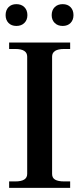

<svg xmlns="http://www.w3.org/2000/svg" viewBox="-20 -905 383 925"><path d="M7 -832Q7 -856 21 -870.5Q35 -885 59 -885Q83 -885 97.5 -870.5Q112 -856 112 -832Q112 -809 97.5 -794.5Q83 -780 59 -780Q35 -780 21 -794.5Q7 -809 7 -832ZM229 -832Q229 -856 243.5 -870.5Q258 -885 282 -885Q306 -885 320 -870.5Q334 -856 334 -832Q334 -809 320 -794.5Q306 -780 282 -780Q258 -780 243.5 -794.5Q229 -809 229 -832ZM24 -31H54Q111 -31 111 -67V-632Q111 -669 54 -669H24V-700H318V-669H289Q231 -669 231 -632V-67Q231 -48 245.5 -39.5Q260 -31 289 -31H318V0H24Z"/></svg>

Font: Taviraj Medium
Style: Regular
Weight: 500
Designer: Katatrad Team
Foundry: CadsonDemak
Version: Version 1.030